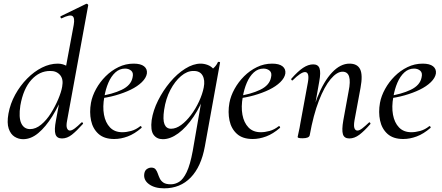

<svg xmlns="http://www.w3.org/2000/svg" viewBox="-20 -746 2409 1047"><path d="M106 13Q81 13 59.5 -0.5Q38 -14 27.5 -44.5Q17 -75 26 -126Q36 -181 63 -230Q90 -279 128 -317.5Q166 -356 209 -377.5Q252 -399 295 -399Q324 -399 348.5 -383.5Q373 -368 376 -332L332 -246Q302 -171 265.5 -112.5Q229 -54 189 -20.5Q149 13 106 13ZM144 -42Q175 -42 204.5 -66.5Q234 -91 257.5 -128.5Q281 -166 297.5 -205Q314 -244 319 -273Q327 -315 307 -337.5Q287 -360 253 -359Q195 -359 151 -310.5Q107 -262 91 -171Q81 -105 96 -73.5Q111 -42 144 -42ZM318 9Q290 9 282.5 -14Q275 -37 285 -89L382 -610Q389 -649 375 -658.5Q361 -668 316 -646Q312 -645 310 -651Q308 -657 312 -658L450 -725Q454 -727 458 -723Q462 -719 461 -717L346 -89Q340 -59 345.5 -46.5Q351 -34 361 -34Q372 -34 388 -46Q404 -58 423 -77Q427 -81 431 -77Q435 -73 431 -69Q398 -32 372 -11.5Q346 9 318 9Z M603 12Q548 12 517 -16Q486 -44 476.5 -89Q467 -134 476 -185Q483 -223 504 -261Q525 -299 556 -330Q587 -361 626 -380Q665 -399 709 -399Q747 -399 765.5 -384.5Q784 -370 781 -345Q777 -321 753.5 -298Q730 -275 693 -257Q656 -239 610 -226Q564 -213 516 -208L518 -221Q593 -232 644 -256.5Q695 -281 703 -324Q709 -349 695.5 -360.5Q682 -372 662 -372Q632 -372 609 -351Q586 -330 571 -295Q556 -260 549 -218Q539 -164 547 -120.5Q555 -77 580 -51Q605 -25 647 -25Q670 -25 695.5 -32Q721 -39 745 -58Q747 -60 750.5 -56Q754 -52 752 -49Q714 -16 676.5 -2Q639 12 603 12Z M875 281Q823 281 792 258Q761 235 767 200Q770 183 781.5 175.5Q793 168 805 168Q821 168 828.5 177.5Q836 187 840.5 200.5Q845 214 851.5 227.5Q858 241 871.5 250Q885 259 912 259Q935 259 957 245.5Q979 232 998 192.5Q1017 153 1031 77L1084 -229L1102 -246Q1075 -168 1035.5 -109.5Q996 -51 952.5 -19Q909 13 868 13Q835 13 817.5 -11Q800 -35 807 -91Q815 -144 842 -198Q869 -252 907.5 -298Q946 -344 990 -371.5Q1034 -399 1074 -399Q1093 -399 1112 -392Q1131 -385 1144.5 -369.5Q1158 -354 1160 -328L1112 -357Q1126 -359 1143 -373.5Q1160 -388 1168 -407Q1170 -410 1175.5 -408.5Q1181 -407 1180 -405L1097 53Q1077 163 1020 222Q963 281 875 281ZM913 -44Q940 -44 968 -64.5Q996 -85 1021.5 -119Q1047 -153 1065.5 -193Q1084 -233 1091 -269Q1099 -309 1084.5 -334.5Q1070 -360 1034 -359Q1000 -359 967 -331Q934 -303 909 -255.5Q884 -208 875 -147Q867 -93 877 -68.5Q887 -44 913 -44Z M1358 12Q1303 12 1272 -16Q1241 -44 1231.5 -89Q1222 -134 1231 -185Q1238 -223 1259 -261Q1280 -299 1311 -330Q1342 -361 1381 -380Q1420 -399 1464 -399Q1502 -399 1520.5 -384.5Q1539 -370 1536 -345Q1532 -321 1508.5 -298Q1485 -275 1448 -257Q1411 -239 1365 -226Q1319 -213 1271 -208L1273 -221Q1348 -232 1399 -256.5Q1450 -281 1458 -324Q1464 -349 1450.5 -360.5Q1437 -372 1417 -372Q1387 -372 1364 -351Q1341 -330 1326 -295Q1311 -260 1304 -218Q1294 -164 1302 -120.5Q1310 -77 1335 -51Q1360 -25 1402 -25Q1425 -25 1450.5 -32Q1476 -39 1500 -58Q1502 -60 1505.5 -56Q1509 -52 1507 -49Q1469 -16 1431.5 -2Q1394 12 1358 12Z M1885 9Q1857 9 1850 -14Q1843 -37 1852 -89L1881 -248Q1903 -355 1848 -355Q1817 -355 1783 -314.5Q1749 -274 1719 -197Q1689 -120 1669 -9L1655 -10Q1676 -127 1710.5 -214.5Q1745 -302 1790.5 -350.5Q1836 -399 1886 -399Q1929 -399 1944 -368Q1959 -337 1946 -267L1913 -89Q1908 -59 1913 -46.5Q1918 -34 1929 -34Q1940 -34 1955.5 -46Q1971 -58 1991 -77Q1994 -81 1998 -77Q2002 -73 1999 -69Q1967 -32 1940 -11.5Q1913 9 1885 9ZM1630 8Q1614 8 1608.5 6Q1603 4 1603 1Q1603 -2 1608.5 -25Q1614 -48 1618 -74L1659 -297Q1669 -353 1643 -353Q1632 -353 1615 -341.5Q1598 -330 1577 -309Q1574 -305 1570 -309.5Q1566 -314 1569 -317Q1604 -357 1632.5 -376Q1661 -395 1688 -395Q1715 -395 1722.5 -373Q1730 -351 1721 -302L1669 -9Q1666 8 1630 8Z M2179 12Q2124 12 2093 -16Q2062 -44 2052.5 -89Q2043 -134 2052 -185Q2059 -223 2080 -261Q2101 -299 2132 -330Q2163 -361 2202 -380Q2241 -399 2285 -399Q2323 -399 2341.5 -384.5Q2360 -370 2357 -345Q2353 -321 2329.5 -298Q2306 -275 2269 -257Q2232 -239 2186 -226Q2140 -213 2092 -208L2094 -221Q2169 -232 2220 -256.5Q2271 -281 2279 -324Q2285 -349 2271.5 -360.5Q2258 -372 2238 -372Q2208 -372 2185 -351Q2162 -330 2147 -295Q2132 -260 2125 -218Q2115 -164 2123 -120.5Q2131 -77 2156 -51Q2181 -25 2223 -25Q2246 -25 2271.5 -32Q2297 -39 2321 -58Q2323 -60 2326.5 -56Q2330 -52 2328 -49Q2290 -16 2252.5 -2Q2215 12 2179 12Z"/></svg>

Font: Cormorant Infant Light Medium
Style: Italic
Weight: 500
Italic angle: -10°
Version: Version 4.001